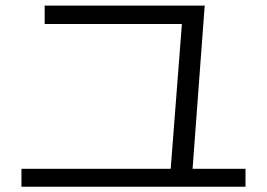

<svg xmlns="http://www.w3.org/2000/svg" viewBox="-20 -707 978 703"><path d="M58.6 -88.9H605L646 -619.1H143.6V-686.5H729.5L685.1 -88.9H878.9V-23.4H58.6Z"/></svg>

Font: Pretendard
Style: Regular
Weight: 400
Designer: Base glyphs from Inter by Rasmus Andersson; Hangeul glyphs from Noto Sans CJK(Source Han Sans) by Jang Soo-young and Kan
Foundry: Kil Hyung-jin
Version: Version 1.309